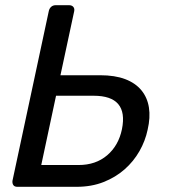

<svg xmlns="http://www.w3.org/2000/svg" viewBox="-20 -720 654 740"><path d="M28 -23 168 -677Q170 -687 177 -693.5Q184 -700 195 -700H246Q257 -700 262.5 -693.5Q268 -687 266 -677L213 -430H366Q423 -430 462.5 -415Q502 -400 525 -372Q548 -344 554 -305.5Q560 -267 549 -220Q540 -177 517.5 -137.5Q495 -98 460.5 -67.5Q426 -37 379.5 -18.5Q333 0 275 0H47Q36 0 31.5 -6.5Q27 -13 28 -23ZM139 -84H283Q349 -84 393 -121.5Q437 -159 450 -222Q476 -351 341 -351H196Z"/></svg>

Font: SVN-Rubik
Style: Italic
Weight: 400
Italic angle: -12°
Designer: Hubert and Fischer
Foundry: Hubert & Fischer
Version: Version 2.101; ttfautohint (v1.8.3)